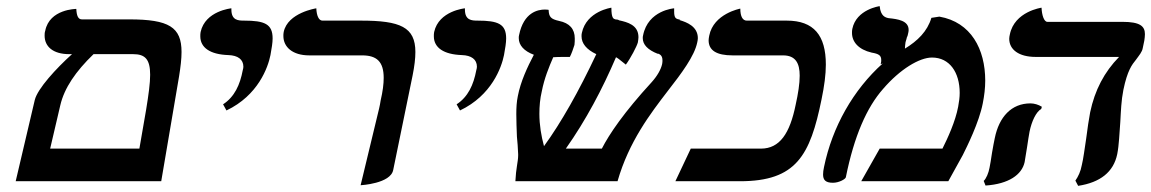

<svg xmlns="http://www.w3.org/2000/svg" viewBox="-20 -589 3741 624"><path d="M31 0H504L562 -341C567 -372 570 -398 570 -420C570 -501 529 -526 400 -526H246C234 -526 229 -538 228 -560C228 -560 141 -560 127 -489C125 -483 125 -478 125 -473C125 -438 152 -413 205 -413H214C163 -367 102 -301 93 -264ZM413 -413C451 -413 468 -397 468 -346C468 -319 463 -282 455 -233C448 -191 440 -148 433 -106H143L176 -247C189 -303 226 -357 284 -413Z M716 -230C819 -279 851 -370 859 -410C863 -432 866 -450 866 -464C866 -511 840 -522 773 -522C754 -522 732 -523 732 -558V-562C732 -562 647 -554 632 -485C631 -480 631 -476 631 -471C631 -434 663 -412 722 -410C753 -409 771 -396 771 -372C771 -368 770 -365 769 -361C760 -313 742 -274 705 -250Z M1152 13C1152 13 1250 8 1258 -37L1321 -344C1327 -374 1330 -399 1330 -420C1330 -501 1281 -522 1153 -522H1028C1016 -522 1009 -538 1008 -562C1008 -562 915 -548 902 -485C901 -480 901 -476 901 -472C901 -436 931 -409 985 -409H1157C1204 -409 1227 -389 1227 -336C1227 -316 1224 -292 1217 -262C1216 -254 1214 -245 1212 -236Z M1475 -230C1578 -279 1610 -370 1618 -410C1622 -432 1625 -450 1625 -464C1625 -511 1599 -522 1532 -522C1513 -522 1491 -523 1491 -558V-562C1491 -562 1406 -554 1391 -485C1390 -480 1390 -476 1390 -471C1390 -434 1422 -412 1481 -410C1512 -409 1530 -396 1530 -372C1530 -368 1529 -365 1528 -361C1519 -313 1501 -274 1464 -250Z M2246 -451C2247 -456 2248 -460 2248 -465C2248 -504 2210 -517 2191 -523C2189 -523 2189 -524 2189 -524H2191C2190 -525 2187 -526 2182 -527C2177 -529 2171 -531 2171 -551V-562C2171 -562 2086 -556 2070 -474C2069 -471 2069 -468 2069 -465C2069 -444 2085 -427 2118 -414V-415C2123 -413 2133 -410 2133 -393C2133 -390 2133 -386 2132 -381C2128 -363 2116 -342 2098 -322C2008 -224 1960 -153 1936 -106H1819C1884 -198 1938 -300 1982 -403C1986 -401 1991 -398 2014 -379C2029 -399 2050 -439 2053 -451C2054 -458 2055 -463 2055 -468C2055 -508 2019 -517 1992 -523C1991 -524 1990 -524 1988 -525C1986 -525 1983 -526 1980 -526C1974 -528 1967 -529 1967 -564C1967 -564 1886 -553 1871 -482C1870 -478 1870 -475 1870 -471C1870 -448 1886 -428 1918 -413C1861 -292 1804 -191 1748 -114C1739 -147 1733 -183 1733 -219C1733 -243 1735 -268 1741 -293C1749 -334 1764 -371 1778 -403H1779C1788 -404 1817 -404 1832 -404C1837 -413 1844 -433 1847 -443C1848 -451 1848 -458 1848 -464C1848 -495 1831 -514 1797 -521C1770 -527 1764 -534 1763 -557C1763 -557 1758 -558 1751 -558C1728 -558 1682 -549 1667 -475C1666 -472 1666 -468 1666 -465C1666 -442 1683 -423 1715 -411C1694 -371 1672 -324 1663 -277C1659 -258 1658 -239 1658 -218C1658 -196 1659 -172 1660 -145C1662 -127 1663 -109 1664 -88V-83C1664 -74 1662 -62 1660 -49C1658 -36 1656 -21 1655 0H1987C2024 -129 2094 -220 2150 -293C2196 -352 2237 -407 2246 -451Z M2566 -249C2547 -155 2514 -106 2453 -106H2225L2175 0H2385C2568 0 2613 -84 2650 -266C2659 -309 2664 -347 2664 -379C2664 -474 2625 -522 2537 -522H2407C2394 -522 2386 -535 2386 -561C2386 -561 2299 -545 2285 -473C2284 -468 2283 -462 2283 -458C2283 -425 2309 -409 2361 -409H2525C2566 -409 2579 -383 2579 -343C2579 -317 2574 -285 2566 -249Z M3007 -531C2994 -487 2962 -456 2921 -431C2921 -437 2922 -445 2923 -452C2924 -457 2926 -461 2927 -465L2926 -464C2929 -470 2931 -476 2932 -483C2933 -487 2933 -490 2933 -492C2933 -522 2898 -527 2868 -530C2858 -532 2842 -536 2839 -569C2839 -569 2763 -559 2750 -495C2749 -491 2749 -486 2749 -482C2749 -453 2770 -428 2813 -418C2836 -414 2844 -409 2844 -394C2844 -390 2844 -386 2842 -380L2849 -383C2753 -297 2685 -177 2658 -46C2656 -37 2655 -29 2655 -22C2655 -5 2662 5 2687 5C2707 5 2728 -7 2729 -13C2756 -147 2797 -240 2850 -300C2905 -364 2968 -402 3009 -402C3066 -402 3099 -354 3099 -287C3099 -273 3097 -258 3094 -242C3085 -194 3060 -140 3043 -106H2839L2779 0H3062C3077 -27 3094 -58 3109 -85C3122 -111 3162 -191 3174 -253C3179 -278 3182 -303 3182 -327C3182 -429 3136 -517 3033 -535Z M3631 -297C3644 -360 3659 -379 3672 -395C3682 -409 3692 -420 3694 -433L3699 -457C3700 -464 3701 -471 3701 -478C3701 -504 3685 -518 3628 -518H3384C3373 -518 3366 -540 3365 -564C3365 -564 3277 -552 3262 -477C3261 -472 3260 -468 3260 -463C3260 -428 3291 -404 3346 -404H3617C3569 -355 3538 -296 3523 -224C3519 -203 3514 -170 3510 -138C3505 -106 3501 -73 3496 -53C3492 -31 3484 -15 3475 -2L3484 15C3556 4 3599 -30 3611 -88C3617 -118 3618 -156 3621 -193C3623 -228 3624 -262 3631 -297ZM3326 -161C3333 -195 3347 -225 3364 -235L3366 -242C3355 -249 3341 -253 3329 -253C3267 -253 3227 -209 3213 -140C3211 -131 3207 -110 3204 -92C3201 -72 3198 -53 3196 -44C3193 -27 3185 -8 3177 -1L3183 14C3258 9 3301 -21 3310 -62C3311 -70 3315 -91 3318 -111C3321 -131 3324 -151 3326 -161Z"/></svg>

Font: Libertinus Serif
Style: Bold Italic
Weight: 700
Italic angle: -12°
Designer: Philipp H. Poll, Khaled Hosny
Foundry: Caleb Maclennan
Version: Version 7.050;RELEASE